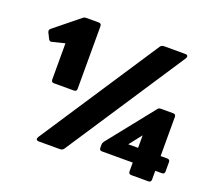

<svg xmlns="http://www.w3.org/2000/svg" viewBox="-123 -900 1193 1065"><g transform="rotate(20 474.0 -367.0)"><path d="M170 -332Q154 -332 154 -348V-562L81 -544L76 -543Q66 -543 61 -553L44 -587Q42 -593 42 -595Q42 -603 49 -609L195 -727Q203 -734 215 -734H288Q304 -734 304 -718V-348Q304 -332 288 -332ZM202 0Q186 0 186 -11Q186 -14 190 -22L651 -722Q659 -734 673 -734H798Q814 -734 814 -723Q814 -720 810 -712L349 -12Q341 0 327 0ZM747 0Q731 0 731 -16V-68H550Q534 -68 534 -84V-102Q534 -112 541 -122L757 -393Q763 -402 776 -402H848Q864 -402 864 -386V-155H903Q919 -155 919 -139V-84Q919 -68 903 -68H864V-16Q864 0 848 0ZM673 -155H731V-229Z"/></g></svg>

Font: LINE Seed Sans TH App Heavy
Style: Regular
Weight: 900
Designer: Dalton Maag Ltd | Thai characters by Cadson Demak Co.,Ltd.
Foundry: Dalton Maag Ltd
Version: Version 1.003